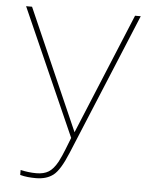

<svg xmlns="http://www.w3.org/2000/svg" viewBox="-49 -536 588 739"><g transform="rotate(5 244.5 -166.0)"><path d="M199 91Q204 81 210.5 67Q217 53 239 -4L22 -494H45L250 -27L443 -494H465L238 54Q210 122 184 142Q158 162 117 162Q101 162 86 160.5Q71 159 56 155V136Q70 139 85.5 141Q101 143 117 143Q146 143 164.5 131.5Q183 120 199 91Z"/></g></svg>

Font: Blinker Thin
Style: Regular
Weight: 100
Designer: Juergen Huber
Foundry: supertype
Version: Version 1.017;hotconv 1.0.117;makeotfexe 2.5.65602